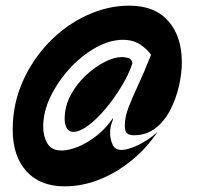

<svg xmlns="http://www.w3.org/2000/svg" viewBox="-20 -573 707 680"><path d="M209 87Q122 87 73.5 33.5Q25 -20 25 -114Q25 -205 60.5 -284.5Q96 -364 155 -424.5Q214 -485 288 -519Q362 -553 438 -553Q528 -553 576 -498.5Q624 -444 624 -353Q624 -312 613.5 -267Q603 -222 582.5 -182.5Q562 -143 530 -118.5Q498 -94 454 -94Q440 -94 431 -100Q422 -106 422 -128Q422 -158 435 -192Q448 -226 469 -271Q490 -316 515 -379Q502 -398 477 -415Q452 -432 415 -432Q369 -432 319.5 -404.5Q270 -377 228 -331.5Q186 -286 159.5 -232Q133 -178 133 -124Q133 -91 147.5 -65.5Q162 -40 198 -40Q224 -40 257 -53.5Q290 -67 322.5 -92.5Q355 -118 381 -156Q380 -148 375 -135Q370 -122 370 -102Q370 -81 378.5 -61.5Q387 -42 410 -42Q426 -42 450 -51Q474 -60 497.5 -75Q521 -90 538 -106Q500 -49 447 -5.5Q394 38 333 62.5Q272 87 209 87ZM240 -106Q224 -106 216.5 -119Q209 -132 209 -152Q209 -196 230 -235.5Q251 -275 283.5 -305.5Q316 -336 350.5 -353.5Q385 -371 412 -371Q420 -371 433 -368Q446 -365 449 -349Q436 -309 410 -266.5Q384 -224 353.5 -187.5Q323 -151 292.5 -128.5Q262 -106 240 -106Z"/></svg>

Font: Cabin VF Beta
Style: Italic
Weight: 400
Italic angle: -7°
Designer: Pablo Impallari
Foundry: Pablo Impallari. http://www.impallari.com Igino Marini. http://www.ikern.com
Version: Version 2.300